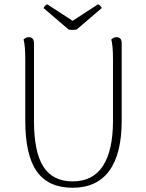

<svg xmlns="http://www.w3.org/2000/svg" viewBox="-20 -872 686 904"><path d="M553 -669V-304Q553 -148 494.5 -68Q436 12 322 12Q208 12 153.5 -64.5Q99 -141 99 -304V-594Q99 -624 97 -648Q95 -672 91 -686Q95 -690 101 -693.5Q107 -697 116 -697Q127 -697 133.5 -690Q140 -683 140 -669V-304Q140 -156 184.5 -87Q229 -18 322 -18Q417 -18 464.5 -90.5Q512 -163 512 -304V-594Q512 -624 510 -648Q508 -672 504 -686Q508 -690 514 -693.5Q520 -697 529 -697Q540 -697 546.5 -690Q553 -683 553 -669ZM341 -733Q335 -732 328.5 -731.5Q322 -731 315.5 -731.5Q309 -732 303 -733L185 -834Q187 -839 192 -844.5Q197 -850 202 -852L322 -774L442 -852Q447 -850 452 -844.5Q457 -839 459 -834Z"/></svg>

Font: Arima ExtraLight
Style: Regular
Weight: 250
Designer: Joana Correia and Natanael Gama
Foundry: NDISCOVER
Version: Version 1.101;gftools[0.9.23]